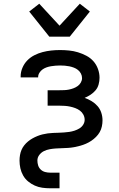

<svg xmlns="http://www.w3.org/2000/svg" viewBox="-20 -797 640 1032"><path d="M249 215Q228 215 207 212Q186 209 167 200.5Q148 192 131.5 178.5Q115 165 104.5 146.5Q94 128 89.5 107.5Q85 87 85 66Q85 51 87.5 36.5Q90 22 95.5 9Q101 -4 110 -15.5Q119 -27 130.5 -36.5Q142 -46 154.5 -53Q167 -60 180.5 -65.5Q194 -71 208 -74.5Q222 -78 236.5 -80Q251 -82 265.5 -82.5Q280 -83 294.5 -83.5Q309 -84 323.5 -85Q338 -86 352 -88Q366 -90 380 -94.5Q394 -99 406.5 -106.5Q419 -114 427 -126.5Q435 -139 435 -153Q435 -168 428 -181Q421 -194 409.5 -202.5Q398 -211 384.5 -216Q371 -221 357 -224Q343 -227 328.5 -228Q314 -229 300 -229H236V-312H300Q313 -312 325.5 -312.5Q338 -313 350.5 -315.5Q363 -318 375 -322.5Q387 -327 397.5 -334.5Q408 -342 414.5 -353.5Q421 -365 421 -377Q421 -390 415 -401.5Q409 -413 399 -421Q389 -429 377 -433.5Q365 -438 353 -440.5Q341 -443 328.5 -444Q316 -445 303 -445Q291 -445 278.5 -444Q266 -443 254 -441Q242 -439 230.5 -435Q219 -431 209 -424Q199 -417 192 -406Q185 -395 185 -383V-381H91V-387Q91 -410 100.5 -432.5Q110 -455 126.5 -472Q143 -489 164.5 -500Q186 -511 209 -517Q232 -523 255.5 -525.5Q279 -528 303 -528Q327 -528 351.5 -525.5Q376 -523 399 -516Q422 -509 444 -497.5Q466 -486 482 -468Q498 -450 506.5 -426.5Q515 -403 515 -379Q515 -361 510 -343Q505 -325 493.5 -311.5Q482 -298 467 -288Q452 -278 435 -271Q455 -264 473 -253Q491 -242 504.5 -226.5Q518 -211 524.5 -191Q531 -171 531 -150Q531 -134 527.5 -117.5Q524 -101 516 -87Q508 -73 496 -61Q484 -49 470.5 -40Q457 -31 442 -24.5Q427 -18 411 -13.5Q395 -9 378.5 -6Q362 -3 346 -2Q330 -1 313.5 -0.5Q297 0 280.5 1Q264 2 247.5 5Q231 8 216.5 15Q202 22 191.5 35.5Q181 49 181 66Q181 79 185 92Q189 105 199 114.5Q209 124 222.5 127.5Q236 131 249 131H300V215ZM245 -600 137 -735 191 -777 300 -659 409 -777 463 -735 355 -600Z"/></svg>

Font: Iosevka Medium Extended
Style: Regular
Weight: 500
Width: 7
Monospace: yes
Designer: Belleve Invis
Foundry: Belleve Invis
Version: Version 32.5.0; ttfautohint (v1.8.4)